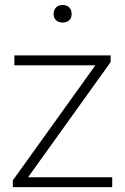

<svg xmlns="http://www.w3.org/2000/svg" viewBox="-20 -768 511 788"><path d="M32.5 0V-27.5L381.5 -514V-500H39V-540.5H434V-513L85.5 -27V-40.5H440.5V0ZM237 -675.5Q220 -675.5 210 -685Q200 -694.5 200 -711Q200 -727.5 210 -737.5Q220 -747.5 237 -747.5Q254 -747.5 264 -737.5Q274 -727.5 274 -711Q274 -694.5 264 -685Q254 -675.5 237 -675.5Z"/></svg>

Font: Encode Sans SemiExpanded ExtraLight
Style: Regular
Weight: 250
Width: 6
Designer: Multiple Designers
Foundry: Impallari Type
Version: Version 3.002